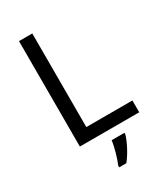

<svg xmlns="http://www.w3.org/2000/svg" viewBox="-226 -810 976 1126"><g transform="rotate(-30 262.0 -246.5)"><path d="M97 0H499V-80H187V-714H97ZM364 70V61H277C272 104 251 176 236 209V221H284C320 178 355 106 364 70Z"/></g></svg>

Font: Noto Sans Miao
Style: Regular
Weight: 400
Designer: Monotype Design Team
Foundry: Monotype Imaging Inc.
Version: Version 2.003